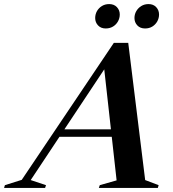

<svg xmlns="http://www.w3.org/2000/svg" viewBox="-100 -921 847 941"><path d="M175 -250.5 187 -287H521L509.5 -250.5ZM611.5 -38.5 677.5 -13.5 673.5 0H384.5L389 -13.5L471.5 -37L408.5 -603H425.5L50.5 -38.5L125.5 -13.5L121 0H-80L-76 -13.5L6.5 -39.5L458 -711H528.5ZM418 -781.5Q394.5 -781.5 380.5 -796.5Q366.5 -811.5 366.5 -832.5Q366.5 -851 375.2 -866.5Q384 -882 399.5 -891.5Q415 -901 435 -901Q459 -901 473 -886Q487 -871 487 -850Q487 -832 478.2 -816.2Q469.5 -800.5 454 -791Q438.5 -781.5 418 -781.5ZM611 -781.5Q587 -781.5 573 -796.5Q559 -811.5 559 -832.5Q559 -851 568 -866.5Q577 -882 592.5 -891.5Q608 -901 628 -901Q651.5 -901 665.5 -886Q679.5 -871 679.5 -850Q679.5 -832 670.8 -816.2Q662 -800.5 646.8 -791Q631.5 -781.5 611 -781.5Z"/></svg>

Font: Newsreader 60pt SemiBold
Style: Italic
Weight: 600
Italic angle: -17°
Designer: Hugues Gentile
Foundry: Production Type
Version: Version 1.003